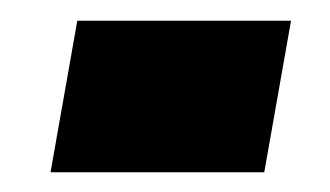

<svg xmlns="http://www.w3.org/2000/svg" viewBox="-20 -414 327 190"><path d="M56.5 -393.5 30 -243.5H241.5L268 -393.5Z"/></svg>

Font: Anybody Black
Style: Italic
Weight: 900
Italic angle: -10°
Designer: Tyler Finck
Foundry: Etcetera Type Company
Version: Version 1.113;gftools[0.9.25]